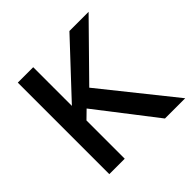

<svg xmlns="http://www.w3.org/2000/svg" viewBox="-145 -677 809 809"><g transform="rotate(-45 259.5 -272.5)"><path d="M264.2 -317.4 488.3 -545.4H374L158.2 -314.9V-545.4H66.4V0H158.2V-228L194.3 -263.2L397.9 0H518.6Z"/></g></svg>

Font: SG Kara
Style: Regular
Weight: 400
Designer: Damoon Khanjanzadeh
Version: Version 1.000